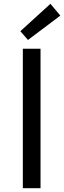

<svg xmlns="http://www.w3.org/2000/svg" viewBox="-20 -989 337 1009"><path d="M100 0H193V-733H100ZM127 -779 297 -907 245 -969 87 -825Z"/></svg>

Font: Noto Sans Mono CJK SC Regular
Style: Regular
Weight: 400
Designer: Ryoko NISHIZUKA (kana & ideographs); Paul D. Hunt (Latin, Greek & Cyrillic); Wenlong ZHANG (bopomofo); Sandoll Communica
Foundry: Adobe Systems Incorporated
Version: Version 1.005;PS 1.005;hotconv 1.0.96;makeotf.lib2.5.65012